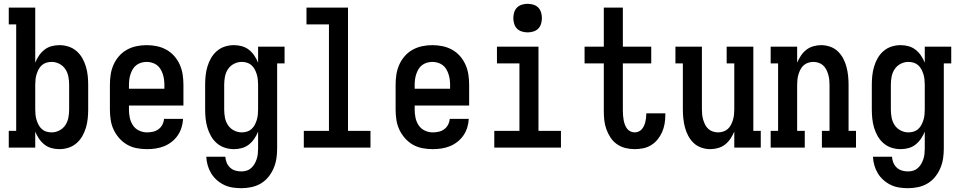

<svg xmlns="http://www.w3.org/2000/svg" viewBox="-20 -775 5040 1008"><path d="M292 8Q271 8 250.5 2.5Q230 -3 213.5 -16Q197 -29 185 -46.5Q173 -64 165 -84V0H26V-88H65V-647H26V-735H165V-446Q173 -466 185 -483.5Q197 -501 213.5 -514Q230 -527 250.5 -532.5Q271 -538 292 -538Q316 -538 339.5 -530.5Q363 -523 381.5 -507Q400 -491 412 -470Q424 -449 431 -425.5Q438 -402 440.5 -378Q443 -354 443 -330V-200Q443 -176 440.5 -152Q438 -128 431 -104.5Q424 -81 412 -60Q400 -39 381.5 -23Q363 -7 339.5 0.5Q316 8 292 8ZM251 -80Q272 -80 291.5 -90Q311 -100 323 -118Q335 -136 339 -157.5Q343 -179 343 -200V-330Q343 -351 339 -372.5Q335 -394 323 -412Q311 -430 291.5 -440Q272 -450 251 -450Q237 -450 223.5 -446Q210 -442 199.5 -432.5Q189 -423 182.5 -410.5Q176 -398 172 -385Q168 -372 166.5 -358Q165 -344 165 -330V-200Q165 -186 166.5 -172Q168 -158 172 -145Q176 -132 182.5 -119.5Q189 -107 199.5 -97.5Q210 -88 223.5 -84Q237 -80 251 -80Z M752 8Q725 8 698 3Q671 -2 647.5 -15.5Q624 -29 606 -49.5Q588 -70 576.5 -94.5Q565 -119 561 -146Q557 -173 557 -200V-330Q557 -357 561 -383.5Q565 -410 576 -435Q587 -460 605 -480.5Q623 -501 646.5 -514Q670 -527 696.5 -532.5Q723 -538 750 -538Q777 -538 803.5 -532.5Q830 -527 853.5 -514Q877 -501 895 -480.5Q913 -460 924 -435Q935 -410 939 -383.5Q943 -357 943 -330V-221H657V-200Q657 -178 661.5 -156.5Q666 -135 678 -117Q690 -99 710 -89.5Q730 -80 752 -80Q768 -80 783.5 -83.5Q799 -87 812 -96.5Q825 -106 832.5 -120.5Q840 -135 841 -151H941Q940 -128 933 -105.5Q926 -83 913 -64Q900 -45 881.5 -30.5Q863 -16 842 -7.5Q821 1 798 4.5Q775 8 752 8ZM843 -309V-330Q843 -344 841 -358.5Q839 -373 834.5 -386.5Q830 -400 822.5 -412.5Q815 -425 803.5 -433.5Q792 -442 778 -446Q764 -450 750 -450Q736 -450 722 -446Q708 -442 696.5 -433.5Q685 -425 677.5 -412.5Q670 -400 665.5 -386.5Q661 -373 659 -358.5Q657 -344 657 -330V-309Z M1247 213Q1224 213 1201 209.5Q1178 206 1157 196Q1136 186 1118.5 170.5Q1101 155 1089 135.5Q1077 116 1070.5 93.5Q1064 71 1063 48H1163Q1164 64 1170 79Q1176 94 1188 105Q1200 116 1215.5 120.5Q1231 125 1247 125Q1261 125 1274.5 121Q1288 117 1298.5 107.5Q1309 98 1316 86Q1323 74 1327.5 60.5Q1332 47 1333.5 33Q1335 19 1335 5V-84Q1327 -64 1315 -46.5Q1303 -29 1286.5 -16Q1270 -3 1249.5 2.5Q1229 8 1208 8Q1184 8 1160.5 0.5Q1137 -7 1118.5 -23Q1100 -39 1088 -60Q1076 -81 1069 -104.5Q1062 -128 1059.5 -152Q1057 -176 1057 -200V-330Q1057 -354 1059.5 -378Q1062 -402 1069 -425.5Q1076 -449 1088 -470Q1100 -491 1118.5 -507Q1137 -523 1160.5 -530.5Q1184 -538 1208 -538Q1229 -538 1249.5 -532.5Q1270 -527 1286.5 -514Q1303 -501 1315 -483.5Q1327 -466 1335 -446V-530H1474V-442H1435V5Q1435 32 1431 58Q1427 84 1416.5 108.5Q1406 133 1389 154Q1372 175 1349 188.5Q1326 202 1299.5 207.5Q1273 213 1247 213ZM1249 -80Q1263 -80 1276.5 -84Q1290 -88 1300.5 -97.5Q1311 -107 1317.5 -119.5Q1324 -132 1328 -145Q1332 -158 1333.5 -172Q1335 -186 1335 -200V-330Q1335 -344 1333.5 -358Q1332 -372 1328 -385Q1324 -398 1317.5 -410.5Q1311 -423 1300.5 -432.5Q1290 -442 1276.5 -446Q1263 -450 1249 -450Q1228 -450 1208.5 -440Q1189 -430 1177 -412Q1165 -394 1161 -372.5Q1157 -351 1157 -330V-200Q1157 -179 1161 -157.5Q1165 -136 1177 -118Q1189 -100 1208.5 -90Q1228 -80 1249 -80Z M1575 0V-88H1707V-647H1589V-735H1807V-88H1925V0Z M2252 8Q2225 8 2198 3Q2171 -2 2147.5 -15.5Q2124 -29 2106 -49.5Q2088 -70 2076.5 -94.5Q2065 -119 2061 -146Q2057 -173 2057 -200V-330Q2057 -357 2061 -383.5Q2065 -410 2076 -435Q2087 -460 2105 -480.5Q2123 -501 2146.5 -514Q2170 -527 2196.5 -532.5Q2223 -538 2250 -538Q2277 -538 2303.5 -532.5Q2330 -527 2353.5 -514Q2377 -501 2395 -480.5Q2413 -460 2424 -435Q2435 -410 2439 -383.5Q2443 -357 2443 -330V-221H2157V-200Q2157 -178 2161.5 -156.5Q2166 -135 2178 -117Q2190 -99 2210 -89.5Q2230 -80 2252 -80Q2268 -80 2283.5 -83.5Q2299 -87 2312 -96.5Q2325 -106 2332.5 -120.5Q2340 -135 2341 -151H2441Q2440 -128 2433 -105.5Q2426 -83 2413 -64Q2400 -45 2381.5 -30.5Q2363 -16 2342 -7.5Q2321 1 2298 4.5Q2275 8 2252 8ZM2343 -309V-330Q2343 -344 2341 -358.5Q2339 -373 2334.5 -386.5Q2330 -400 2322.5 -412.5Q2315 -425 2303.5 -433.5Q2292 -442 2278 -446Q2264 -450 2250 -450Q2236 -450 2222 -446Q2208 -442 2196.5 -433.5Q2185 -425 2177.5 -412.5Q2170 -400 2165.5 -386.5Q2161 -373 2159 -358.5Q2157 -344 2157 -330V-309Z M2575 0V-88H2707V-442H2589V-530H2807V-88H2925V0ZM2750 -605Q2735 -605 2720 -609.5Q2705 -614 2694.5 -624.5Q2684 -635 2679.5 -650Q2675 -665 2675 -680Q2675 -695 2679.5 -710Q2684 -725 2694.5 -735.5Q2705 -746 2720 -750.5Q2735 -755 2750 -755Q2765 -755 2780 -750.5Q2795 -746 2805.5 -735.5Q2816 -725 2820.5 -710Q2825 -695 2825 -680Q2825 -665 2820.5 -650Q2816 -635 2805.5 -624.5Q2795 -614 2780 -609.5Q2765 -605 2750 -605Z M3312 8Q3287 8 3263 2Q3239 -4 3219 -18Q3199 -32 3185.5 -52.5Q3172 -73 3163.5 -96.5Q3155 -120 3152.5 -144Q3150 -168 3150 -193V-442H3049V-530H3150V-735H3250V-530H3399V-442H3250V-193Q3250 -181 3251 -169Q3252 -157 3254 -145.5Q3256 -134 3260 -122.5Q3264 -111 3271 -101Q3278 -91 3289 -85.5Q3300 -80 3312 -80Q3322 -80 3332 -84Q3342 -88 3349 -96Q3356 -104 3360.5 -113.5Q3365 -123 3367.5 -133Q3370 -143 3371.5 -153.5Q3373 -164 3373 -175Q3373 -176 3373 -177.5Q3373 -179 3373 -180H3473Q3473 -177 3473 -174.5Q3473 -172 3473 -170Q3473 -147 3469 -124.5Q3465 -102 3456 -81.5Q3447 -61 3432.5 -43Q3418 -25 3398.5 -13Q3379 -1 3356.5 3.5Q3334 8 3312 8Z M3709 8Q3685 8 3662 0Q3639 -8 3622 -24Q3605 -40 3593.5 -61.5Q3582 -83 3576 -106Q3570 -129 3567.5 -152.5Q3565 -176 3565 -200V-442H3526V-530H3665V-200Q3665 -186 3666.5 -172.5Q3668 -159 3672 -145.5Q3676 -132 3682.5 -119.5Q3689 -107 3699 -98Q3709 -89 3722.5 -84.5Q3736 -80 3750 -80Q3764 -80 3777.5 -84.5Q3791 -89 3801 -98Q3811 -107 3817.5 -119.5Q3824 -132 3828 -145.5Q3832 -159 3833.5 -172.5Q3835 -186 3835 -200V-442H3795V-530H3935V-88H3974V0H3835V-84Q3827 -65 3815 -47Q3803 -29 3787 -16.5Q3771 -4 3750.5 2Q3730 8 3709 8Z M4026 0V-88H4065V-442H4026V-530H4165V-446Q4173 -465 4185 -483Q4197 -501 4213 -513.5Q4229 -526 4249.5 -532Q4270 -538 4291 -538Q4315 -538 4338 -530Q4361 -522 4378 -506Q4395 -490 4406.5 -468.5Q4418 -447 4424 -424Q4430 -401 4432.5 -377.5Q4435 -354 4435 -330V-88H4474V0H4295V-88H4335V-330Q4335 -344 4333.5 -357.5Q4332 -371 4328 -384.5Q4324 -398 4317.5 -410.5Q4311 -423 4301 -432Q4291 -441 4277.5 -445.5Q4264 -450 4250 -450Q4236 -450 4222.5 -445.5Q4209 -441 4199 -432Q4189 -423 4182.5 -410.5Q4176 -398 4172 -384.5Q4168 -371 4166.5 -357.5Q4165 -344 4165 -330V-88H4205V0Z M4747 213Q4724 213 4701 209.5Q4678 206 4657 196Q4636 186 4618.5 170.5Q4601 155 4589 135.5Q4577 116 4570.5 93.5Q4564 71 4563 48H4663Q4664 64 4670 79Q4676 94 4688 105Q4700 116 4715.5 120.5Q4731 125 4747 125Q4761 125 4774.5 121Q4788 117 4798.5 107.5Q4809 98 4816 86Q4823 74 4827.5 60.5Q4832 47 4833.5 33Q4835 19 4835 5V-84Q4827 -64 4815 -46.5Q4803 -29 4786.5 -16Q4770 -3 4749.5 2.5Q4729 8 4708 8Q4684 8 4660.5 0.5Q4637 -7 4618.5 -23Q4600 -39 4588 -60Q4576 -81 4569 -104.5Q4562 -128 4559.5 -152Q4557 -176 4557 -200V-330Q4557 -354 4559.5 -378Q4562 -402 4569 -425.5Q4576 -449 4588 -470Q4600 -491 4618.5 -507Q4637 -523 4660.5 -530.5Q4684 -538 4708 -538Q4729 -538 4749.5 -532.5Q4770 -527 4786.5 -514Q4803 -501 4815 -483.5Q4827 -466 4835 -446V-530H4974V-442H4935V5Q4935 32 4931 58Q4927 84 4916.5 108.5Q4906 133 4889 154Q4872 175 4849 188.5Q4826 202 4799.5 207.5Q4773 213 4747 213ZM4749 -80Q4763 -80 4776.5 -84Q4790 -88 4800.5 -97.5Q4811 -107 4817.5 -119.5Q4824 -132 4828 -145Q4832 -158 4833.5 -172Q4835 -186 4835 -200V-330Q4835 -344 4833.5 -358Q4832 -372 4828 -385Q4824 -398 4817.5 -410.5Q4811 -423 4800.5 -432.5Q4790 -442 4776.5 -446Q4763 -450 4749 -450Q4728 -450 4708.5 -440Q4689 -430 4677 -412Q4665 -394 4661 -372.5Q4657 -351 4657 -330V-200Q4657 -179 4661 -157.5Q4665 -136 4677 -118Q4689 -100 4708.5 -90Q4728 -80 4749 -80Z"/></svg>

Font: Iosevka Slab Semibold
Style: Regular
Weight: 600
Monospace: yes
Designer: Belleve Invis
Foundry: Belleve Invis
Version: Version 11.1.1; ttfautohint (v1.8.3)